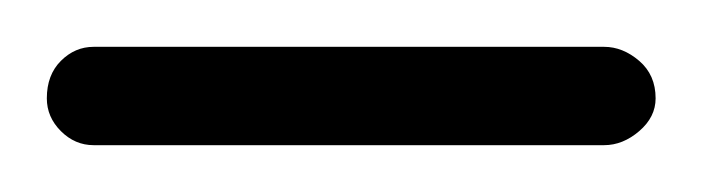

<svg xmlns="http://www.w3.org/2000/svg" viewBox="-20 -704 300 82"><path d="M20 -642Q12 -642 6 -648Q0 -654 0 -662Q0 -672 6 -678Q12 -684 20 -684H238Q246 -684 253 -678Q260 -672 260 -662Q260 -654 253 -648Q246 -642 238 -642Z"/></svg>

Font: Dosis Light
Style: Regular
Weight: 300
Designer: EdgarTolentino, PabloImpallari, IginoMarini
Foundry: EdgarTolentino, PabloImpallari, IginoMarini
Version: Version 3.001; ttfautohint (v1.8.2)